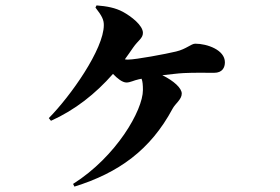

<svg xmlns="http://www.w3.org/2000/svg" viewBox="-20 -629 1040 712"><path d="M334 -601C359 -569 365 -555 365 -536C365 -447 242 -273 161 -191L169 -181C258 -221 334 -281 399 -355C415 -338 434 -323 449 -323C463 -323 476 -331 495 -335L505 -337C509 -327 510 -313 510 -295C510 -220 411 -48 251 53L256 63C420 12 538 -73 620 -226C630 -245 654 -260 654 -282C654 -302 625 -329 582 -350C611 -353 639 -357 661 -358C701 -360 740 -359 774 -359C805 -359 814 -379 814 -398C814 -444 748 -467 704 -467C689 -467 671 -447 633 -438C596 -429 484 -408 455 -408C451 -408 447 -408 443 -409C453 -423 464 -438 474 -453C492 -479 510 -487 510 -507C510 -535 467 -568 436 -585C408 -600 377 -606 338 -609Z"/></svg>

Font: Noto Serif CJK JP Black
Style: Regular
Weight: 900
Designer: Ryoko NISHIZUKA 西塚涼子 (kana & ideographs); Frank Grießhammer (Latin, Greek & Cyrillic); Wenlong ZHANG 张文龙 (bopomofo); San
Foundry: Adobe Systems Incorporated
Version: Version 1.001;PS 1.001;hotconv 16.6.54;makeotf.lib2.5.65590